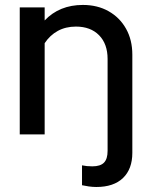

<svg xmlns="http://www.w3.org/2000/svg" viewBox="-20 -539 607 770"><path d="M366.2 210.9Q351.5 210.9 336.1 208.7Q320.8 206.4 308.9 203.8V124.1Q327.1 128.1 350.5 128.1Q382.3 128.1 396.9 113.4Q411.5 98.7 411.5 66V-302.6Q411.5 -362.8 377.4 -397.6Q343.2 -432.4 284.4 -432.4Q243.6 -432.4 211.9 -415.1Q180.3 -397.8 159.1 -365.8V0H59.2V-509.2H159.1V-457Q218.4 -519.2 312.4 -519.2Q370.9 -519.2 415.5 -494Q460.2 -468.8 485.4 -423.9Q510.7 -379.1 510.7 -319.7V73.9Q510.7 138.8 473.3 174.9Q435.8 210.9 366.2 210.9Z"/></svg>

Font: Red Hat Display VF
Style: Regular
Weight: 300
Designer: Pentagram, MCKL
Foundry: Pentagram, MCKL
Version: Version 1.023